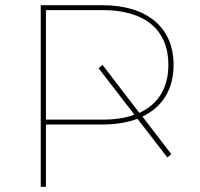

<svg xmlns="http://www.w3.org/2000/svg" viewBox="-20 -720 771 740"><path d="M360 -457 498 -278C464 -265 423 -259 376 -259H157V-681H376C540 -681 629 -604 629 -470C629 -382 590 -318 517 -285L375 -470ZM625 -113 640 -126 529 -271C606 -307 649 -376 649 -470C649 -615 546 -700 374 -700H137V0H157V-240H374C426 -240 471 -248 510 -262Z"/></svg>

Font: Montserrat-Alt1 Thin
Style: Regular
Weight: 100
Designer: Differentunic
Foundry: Differentunic
Version: Version 7.222